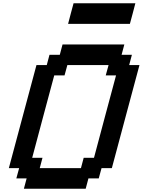

<svg xmlns="http://www.w3.org/2000/svg" viewBox="-20 -1145 866 1165"><path d="M125 0H500L516.6 -62.5H579.1L596.2 -125H658.7Q686.5 -229.5 742.4 -437.7Q798.3 -646 826.2 -750H763.7L780.3 -812.5H717.8L734.4 -875H359.4L342.8 -812.5H280.3L263.7 -750H201.2Q173.3 -646 117.4 -437.5Q61.5 -229 33.7 -125H96.2L79.1 -62.5H141.6ZM471.2 -125H221.2L237.8 -187.5H175.3Q197.3 -270.5 241.9 -437.3Q286.6 -604 309.1 -687.5H371.6L388.7 -750H638.7L621.6 -687.5H684.1Q661.6 -604 616.9 -437.3Q572.3 -270.5 550.3 -187.5H487.8ZM393.1 -1000H768.1Q773.9 -1020.5 784.9 -1062.3Q795.9 -1104 801.3 -1125H426.3Q420.4 -1104 409.4 -1062.3Q398.4 -1020.5 393.1 -1000Z"/></svg>

Font: Faithful 32x
Style: Oblique
Weight: 400
Foundry: Faithful Resource Pack
Version: Version 1.0; January 27, 2023